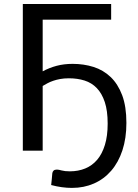

<svg xmlns="http://www.w3.org/2000/svg" viewBox="-20 -736 672 938"><path d="M188.5 -387.5Q221 -405 256.8 -414.5Q292.5 -424 335 -424Q389 -424 436.8 -409Q484.5 -394 520.2 -360Q556 -326 576.8 -271Q597.5 -216 597.5 -135.5Q597.5 -60.5 578 -1.5Q558.5 57.5 523.2 98.2Q488 139 439 160.5Q390 182 331.5 182Q282.5 182 230 168Q231.5 153.5 233 139.5Q234.5 125.5 235.5 111Q236.5 102.5 241.8 97.5Q247 92.5 258 92.5Q266.5 92.5 281.5 96.8Q296.5 101 321.5 101Q362.5 101 396.5 87Q430.5 73 454.8 44.5Q479 16 492.5 -28Q506 -72 506 -132Q506 -195 492 -237.2Q478 -279.5 453 -305.5Q428 -331.5 393.2 -342.5Q358.5 -353.5 316.5 -353.5Q293 -353.5 274 -350Q255 -346.5 239.8 -341.2Q224.5 -336 211.8 -329.2Q199 -322.5 188.5 -316V0H91.5V-716.5H523V-640H188.5Z"/></svg>

Font: Lato 2
Style: Regular
Weight: 400
Designer: Lukasz Dziedzic with Adam Twardoch and Botio Nikoltchev
Foundry: tyPoland Lukasz Dziedzic
Version: Version 2.015; 2015-08-06; http://www.latofonts.com/